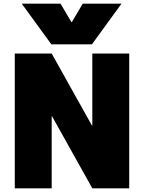

<svg xmlns="http://www.w3.org/2000/svg" viewBox="-20 -1020 780 1040"><path d="M98 -1000H308L367 -900H369L428 -1000H638L478 -780H258ZM60 0V-730H260L478 -340H480V-730H680V0H480L262 -390H260V0Z"/></svg>

Font: M PLUS 1 Black
Style: Regular
Weight: 900
Designer: Coji Morishita
Foundry: UNDERFOREST DESIGN
Version: Version 1.001